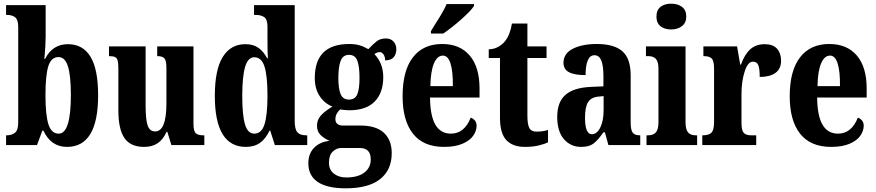

<svg xmlns="http://www.w3.org/2000/svg" viewBox="-20 -788 4760 1043"><path d="M216 -78H210L181 0H13V-53H18Q45 -53 62 -67.5Q79 -82 79 -123V-641Q79 -680 63 -693.5Q47 -707 17 -707H13V-760H228V-589Q228 -540 221 -468H225Q265 -548 349 -548Q430 -548 471.5 -480Q513 -412 513 -270Q513 10 344 10Q257 10 216 -78ZM365 -272Q365 -377 349 -427.5Q333 -478 298 -478Q258 -478 242.5 -428.5Q227 -379 227 -271Q227 -164 243 -113Q259 -62 299 -62Q365 -62 365 -272Z M623 -188V-413Q623 -443 619.5 -457.5Q616 -472 606 -477.5Q596 -483 575 -483H572V-536H771V-215Q771 -139 782 -106.5Q793 -74 823 -74Q884 -74 884 -227V-419Q884 -459 873 -471Q862 -483 837 -483H834V-536H1031V-116Q1031 -76 1043.5 -64.5Q1056 -53 1082 -53H1090V0H911L889 -72H885Q866 -30 836.5 -10Q807 10 763 10Q689 10 656 -38Q623 -86 623 -188Z M1147 -267Q1147 -409 1190 -478.5Q1233 -548 1313 -548Q1356 -548 1384 -528Q1412 -508 1431 -472H1435Q1433 -503 1433 -583V-644Q1433 -682 1416 -694.5Q1399 -707 1368 -707H1360V-760H1581V-130Q1581 -86 1595.5 -69.5Q1610 -53 1642 -53H1649V0H1473L1448 -78H1444Q1424 -35 1393 -12.5Q1362 10 1316 10Q1147 10 1147 -267ZM1433 -269Q1433 -375 1417 -426Q1401 -477 1361 -477Q1327 -477 1311.5 -424.5Q1296 -372 1296 -268Q1296 -162 1311 -112Q1326 -62 1361 -62Q1401 -62 1417 -113Q1433 -164 1433 -269Z M1655 99Q1655 47 1686 15Q1717 -17 1770 -23Q1740 -36 1721 -55Q1702 -74 1702 -106Q1702 -137 1723.5 -161Q1745 -185 1786 -209Q1743 -226 1716.5 -266Q1690 -306 1690 -364Q1690 -549 1877 -549Q1909 -549 1933 -542Q1957 -535 1981 -521Q2009 -551 2028 -565Q2047 -579 2076 -579Q2103 -579 2118 -562Q2133 -545 2133 -521Q2133 -494 2118.5 -477Q2104 -460 2072 -460Q2072 -481 2063 -493Q2054 -505 2043 -505Q2029 -505 2014 -494Q2062 -444 2062 -369Q2062 -285 2016 -237Q1970 -189 1877 -189Q1866 -189 1851 -190.5Q1836 -192 1829 -194Q1819 -187 1810.5 -172.5Q1802 -158 1802 -141Q1802 -123 1813 -114.5Q1824 -106 1842 -106H1938Q2023 -106 2065.5 -66.5Q2108 -27 2108 44Q2108 135 2045 185Q1982 235 1858 235Q1757 235 1706 200.5Q1655 166 1655 99ZM1933 -365Q1933 -427 1921 -458.5Q1909 -490 1876 -490Q1843 -490 1830.5 -457.5Q1818 -425 1818 -364Q1818 -306 1830.5 -276.5Q1843 -247 1875 -247Q1909 -247 1921 -276Q1933 -305 1933 -365ZM1994 78Q1994 16 1935 16H1833Q1808 16 1787.5 35.5Q1767 55 1767 96Q1767 134 1793.5 155Q1820 176 1861 176Q1924 176 1959 149.5Q1994 123 1994 78Z M2167 -265Q2167 -404 2223 -476.5Q2279 -549 2382 -549Q2478 -549 2531.5 -486.5Q2585 -424 2585 -307V-258H2316Q2317 -158 2345.5 -110Q2374 -62 2429 -62Q2503 -62 2537 -149Q2551 -144 2560 -133Q2569 -122 2569 -105Q2569 -77 2550.5 -50.5Q2532 -24 2492 -7Q2452 10 2392 10Q2280 10 2223.5 -61.5Q2167 -133 2167 -265ZM2440 -320Q2441 -399 2427.5 -442.5Q2414 -486 2386 -486Q2355 -486 2337 -442.5Q2319 -399 2318 -320ZM2321 -619Q2349 -665 2348 -663Q2365 -689 2381.5 -717.5Q2398 -746 2406 -766H2555V-756Q2540 -731 2487 -684Q2434 -637 2388 -606H2321Z M2696 -148V-473H2635V-520Q2665 -521 2687.5 -534Q2710 -547 2724 -565Q2751 -599 2761 -660H2845V-536H2949V-473H2845V-159Q2845 -112 2855.5 -92.5Q2866 -73 2894 -73Q2930 -73 2957 -82V-15Q2937 -5 2905 2.5Q2873 10 2831 10Q2765 10 2730.5 -27Q2696 -64 2696 -148Z M3007 -153Q3007 -234 3052 -273Q3097 -312 3190 -316L3258 -319V-374Q3258 -431 3246.5 -459.5Q3235 -488 3209 -488Q3185 -488 3173 -460Q3161 -432 3161 -380Q3100 -380 3070.5 -396Q3041 -412 3041 -447Q3041 -497 3091.5 -523Q3142 -549 3222 -549Q3316 -549 3361 -509.5Q3406 -470 3406 -379V-123Q3406 -83 3416.5 -68Q3427 -53 3455 -53H3458V0H3285L3266 -69H3258Q3226 -24 3202.5 -7Q3179 10 3137 10Q3080 10 3043.5 -32Q3007 -74 3007 -153ZM3259 -191V-266L3229 -263Q3190 -259 3174 -232Q3158 -205 3158 -149Q3158 -59 3195 -59Q3223 -59 3241 -95.5Q3259 -132 3259 -191Z M3546 -698Q3546 -733 3568 -750.5Q3590 -768 3626 -768Q3662 -768 3685 -750.5Q3708 -733 3708 -698Q3708 -664 3684.5 -646Q3661 -628 3626 -628Q3590 -628 3568 -645.5Q3546 -663 3546 -698ZM3492 -53H3501Q3529 -53 3543 -69Q3557 -85 3557 -125V-415Q3557 -453 3543 -468Q3529 -483 3503 -483H3489V-536H3704V-125Q3704 -84 3718 -68.5Q3732 -53 3758 -53H3767V0H3492Z M3795 -53H3799Q3830 -53 3844.5 -67Q3859 -81 3859 -125V-415Q3859 -457 3846.5 -470Q3834 -483 3804 -483H3801V-536H3984L4001 -437H4005Q4025 -493 4056 -520.5Q4087 -548 4134 -548Q4179 -548 4201 -523.5Q4223 -499 4223 -458Q4223 -414 4192.5 -392Q4162 -370 4107 -370Q4107 -414 4099.5 -433.5Q4092 -453 4070 -453Q4042 -453 4025 -399Q4008 -345 4008 -277V-120Q4008 -79 4020.5 -66Q4033 -53 4059 -53H4088V0H3795Z M4270 -265Q4270 -404 4326 -476.5Q4382 -549 4485 -549Q4581 -549 4634.5 -486.5Q4688 -424 4688 -307V-258H4419Q4420 -158 4448.5 -110Q4477 -62 4532 -62Q4606 -62 4640 -149Q4654 -144 4663 -133Q4672 -122 4672 -105Q4672 -77 4653.5 -50.5Q4635 -24 4595 -7Q4555 10 4495 10Q4383 10 4326.5 -61.5Q4270 -133 4270 -265ZM4543 -320Q4544 -399 4530.5 -442.5Q4517 -486 4489 -486Q4458 -486 4440 -442.5Q4422 -399 4421 -320Z"/></svg>

Font: Noto Serif CondExtraBold
Style: Regular
Weight: 800
Width: 3
Designer: Monotype Design Team
Foundry: Monotype Imaging Inc.
Version: Version 1.001